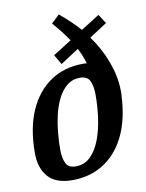

<svg xmlns="http://www.w3.org/2000/svg" viewBox="-86 -816 674 887"><g transform="rotate(-10 251.0 -372.5)"><path d="M182 10Q104 10 68 -31.5Q32 -73 32 -142Q32 -260 68.5 -342Q105 -424 170 -467.5Q235 -511 320 -511Q326 -511 330.5 -511Q335 -511 340 -510Q335 -529 327.5 -547Q320 -565 311 -583L225 -527L198 -573L285 -628Q270 -650 252.5 -672.5Q235 -695 214 -719L252 -755Q277 -734 300.5 -712Q324 -690 345 -666L432 -721L460 -678L377 -624Q422 -562 447 -493.5Q472 -425 473 -361V-340Q472 -333 471.5 -326.5Q471 -320 471 -313Q463 -211 425.5 -139Q388 -67 325.5 -28.5Q263 10 182 10ZM208 -50Q250 -50 278.5 -79Q307 -108 324 -154.5Q341 -201 348 -255Q355 -309 355 -360Q355 -400 343.5 -425Q332 -450 297 -450Q262 -450 236.5 -429.5Q211 -409 194 -375.5Q177 -342 167.5 -301Q158 -260 154 -218Q150 -176 150 -141Q150 -100 161.5 -75Q173 -50 208 -50Z"/></g></svg>

Font: Manuale SemiBold
Style: Italic
Weight: 600
Italic angle: -11°
Designer: Eduardo Tunni / Pablo Cosgaya
Foundry: Eduardo Tunni / Pablo Cosgaya
Version: Version 1.002